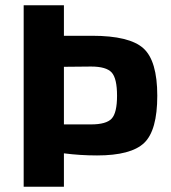

<svg xmlns="http://www.w3.org/2000/svg" viewBox="-20 -710 650 730"><path d="M223 -690V-574H330Q472 -574 525 -526.5Q578 -479 578 -346Q578 -214 528 -166.5Q478 -119 349 -119Q285 -119 223 -127V0H70V-565V-690ZM223 -237H326Q384 -237 404.5 -259Q425 -281 425 -346Q425 -412 404.5 -434.5Q384 -457 326 -457L223 -456Z"/></svg>

Font: Exo 2.0
Style: Bold
Weight: 700
Designer: Natanael Gama
Version: Version 1.001;PS 001.001;hotconv 1.0.70;makeotf.lib2.5.58329